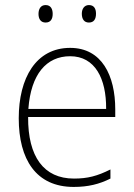

<svg xmlns="http://www.w3.org/2000/svg" viewBox="-20 -728 529 758"><path d="M132 -673C132 -653 141 -639 160 -639C180 -639 188 -653 188 -673C188 -693 180 -708 160 -708C141 -708 132 -693 132 -673ZM303 -674C303 -653 312 -639 331 -639C351 -639 359 -653 359 -674C359 -694 351 -708 331 -708C313 -708 303 -693 303 -674ZM257 -539C122 -539 54 -420 54 -261C54 -99 122 10 271 10C328 10 372 -1 416 -23V-59C364 -33 326 -23 272 -23C153 -23 90 -109 91 -266H435V-296C435 -430 382 -539 257 -539ZM257 -506C355 -506 400 -418 399 -298H92C102 -435 163 -506 257 -506Z"/></svg>

Font: Noto Sans Bengali SemiCondensed ExtraLight
Style: Regular
Weight: 200
Width: 4
Designer: Joana Ranito - Universal Thirst; Jelle Bosma - Monotype Design Team
Foundry: Universal Thirst ehf.
Version: Version 3.000